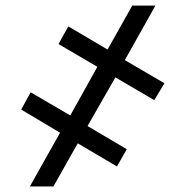

<svg xmlns="http://www.w3.org/2000/svg" viewBox="-20 -675 671 695"><path d="M397.7 -394.9 296.9 -218.8 438.9 -134.9 403.4 -72.4 261.4 -156.2 173.3 0H88.1L197.4 -194.6L56.8 -278.4L90.9 -340.9L234.4 -257.1L332.4 -433.2L191.8 -515.6L227.3 -579.5L369.3 -495.7L458.8 -654.8H542.6L431.8 -457.4L575.3 -373.6L538.4 -312.5Z"/></svg>

Font: Inter Alia
Style: Regular
Weight: 400
Designer: Rasmus Andersson (Latin, Greek, Cyrillic etc.) and Evan from Shavian.info (Shavian, old style figures)
Foundry: Shavian.info
Version: Version 0.001;git-37ab20767